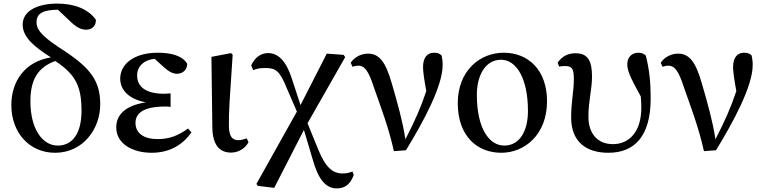

<svg xmlns="http://www.w3.org/2000/svg" viewBox="-20 -834 4248 1067"><path d="M301 -25C215 -25 149 -119 149 -270C149 -388 187 -458 287 -495C400 -421 433 -354 433 -218C433 -96 385 -25 301 -25ZM377 -709C410 -678 435 -669 459 -669C492 -669 514 -691 513 -724C469 -787 387 -814 299 -814C196 -814 106 -778 106 -697C106 -624 176 -571 263 -515C118 -492 43 -382 43 -250C43 -96 144 15 286 15C442 15 537 -118 537 -254C537 -380 487 -451 344 -547C235 -617 183 -659 183 -709C183 -763 224 -779 302 -780Z M1025 -120C972 -81 922 -61 856 -61C779 -61 733 -94 733 -151C733 -200 770 -242 898 -242C905 -242 916 -242 928 -240V-315C917 -314 901 -313 892 -313C793 -313 742 -350 742 -415C742 -470 787 -503 840 -507L888 -463C918 -436 940 -424 964 -424C999 -424 1022 -451 1020 -480C993 -526 927 -541 857 -541C728 -541 648 -480 648 -397C648 -339 690 -284 791 -265C682 -249 626 -200 626 -126C626 -36 715 15 823 15C933 15 1001 -38 1044 -98Z M1264 14C1310 14 1346 -14 1361 -44L1351 -65C1337 -60 1321 -55 1305 -55C1273 -55 1253 -72 1252 -135C1251 -209 1257 -295 1273 -530L1264 -539L1155 -518L1160 -127C1161 -30 1199 14 1264 14Z M1939 119C1923 126 1903 130 1884 130C1830 130 1790 98 1749 -2L1689 -149L1898 -516L1890 -529L1796 -536L1650 -250L1601 -400C1570 -494 1527 -539 1470 -539C1429 -539 1396 -514 1376 -471L1387 -444C1406 -452 1422 -456 1453 -456C1511 -456 1534 -443 1574 -343L1630 -214L1405 188L1413 199L1504 210L1669 -112L1718 53C1748 161 1790 213 1851 213C1899 213 1928 188 1946 138Z M1939 -463C1948 -466 1959 -469 1971 -469C2009 -469 2030 -434 2058 -348C2098 -234 2140 -125 2169 6L2236 1C2331 -154 2440 -354 2440 -473C2440 -497 2437 -511 2434 -526C2423 -536 2413 -541 2392 -541C2353 -541 2331 -512 2331 -462C2331 -435 2337 -393 2349 -328C2319 -237 2285 -161 2233 -60C2218 -159 2189 -262 2158 -368C2123 -493 2086 -536 2025 -536C1989 -536 1950 -518 1929 -485Z M2766 15C2896 15 3020 -86 3020 -271C3020 -445 2916 -541 2779 -541C2647 -541 2524 -441 2524 -261C2524 -76 2633 15 2766 15ZM2782 -25C2699 -25 2630 -119 2630 -308C2630 -417 2679 -502 2764 -502C2851 -502 2914 -397 2914 -217C2914 -109 2870 -25 2782 -25Z M3087 -464C3096 -466 3111 -467 3121 -467C3162 -467 3169 -448 3169 -392C3169 -330 3154 -265 3154 -182C3154 -48 3235 15 3361 15C3504 15 3596 -74 3596 -287C3596 -377 3589 -446 3569 -525C3559 -535 3546 -541 3528 -541C3493 -541 3466 -518 3466 -477C3466 -445 3478 -411 3541 -298C3543 -276 3544 -255 3544 -236C3544 -102 3477 -33 3386 -33C3302 -33 3250 -90 3250 -186C3250 -273 3270 -338 3270 -408C3270 -498 3246 -538 3178 -538C3134 -538 3103 -520 3079 -486Z M3662 -463C3671 -466 3682 -469 3694 -469C3732 -469 3753 -434 3781 -348C3821 -234 3863 -125 3892 6L3959 1C4054 -154 4163 -354 4163 -473C4163 -497 4160 -511 4157 -526C4146 -536 4136 -541 4115 -541C4076 -541 4054 -512 4054 -462C4054 -435 4060 -393 4072 -328C4042 -237 4008 -161 3956 -60C3941 -159 3912 -262 3881 -368C3846 -493 3809 -536 3748 -536C3712 -536 3673 -518 3652 -485Z"/></svg>

Font: Source Han Serif CN SemiBold
Style: Regular
Weight: 600
Designer: Ryoko NISHIZUKA 西塚涼子 (kana & ideographs); Frank Grießhammer (Latin, Greek & Cyrillic); Wenlong ZHANG 张文龙 (bopomofo); San
Foundry: Adobe Systems Incorporated
Version: Version 1.000;PS 1;hotconv 16.6.53;makeotf.lib2.5.65590